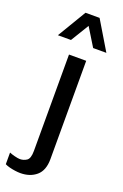

<svg xmlns="http://www.w3.org/2000/svg" viewBox="-222 -808 672 1045"><g transform="rotate(20 114.0 -285.0)"><path d="M44.5 186Q31 186 14 183.6Q-3 181.2 -18.5 177.2Q-34 173.2 -45.2 167.5V100Q-34 105 -14.1 110.1Q5.8 115.2 16.8 115.2Q37.8 115.2 55.8 103.4Q73.8 91.5 73.8 47.5V-511H173.5V58.5Q173.5 124 137.4 155Q101.2 186 44.5 186ZM-19 -589.2 80.5 -755.5H162L261.8 -589.2H185.2L92 -741H149.5L56.8 -589.2Z"/></g></svg>

Font: Chivo Medium
Style: Regular
Weight: 500
Designer: Hector Gatti
Foundry: Omnibus-Type
Version: Version 2.002